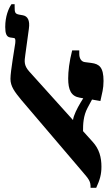

<svg xmlns="http://www.w3.org/2000/svg" viewBox="-20 -888 521 918"><path d="M413 10H440C458 -29 465 -55 465 -91C465 -135 455 -175 423 -210L377 -261C377 -294 378 -334 399 -373L420 -412L460 -405C468 -443 475 -463 475 -501C475 -566 455 -582 417 -587L386 -591C368 -593 359 -610 359 -630V-647H325C311 -593 306 -546 306 -513C306 -458 320 -428 361 -421L378 -418L365 -397C349 -370 332 -337 329 -314L120 -546C93 -576 97 -596 101 -626L118 -750C124 -791 112 -811 89 -815L72 -818C51 -822 50 -829 50 -857V-868H35C21 -848 5 -810 5 -759C5 -728 11 -712 28 -709L48 -706C52 -705 55 -700 53 -682C50 -658 30 -548 30 -511C30 -475 50 -449 82 -410L370 -72C405 -31 414 -22 413 10Z"/></svg>

Font: Noto Serif Hebrew ExtraCondensed Black
Style: Regular
Weight: 900
Width: 2
Designer: Monotype Design Team
Foundry: Monotype Imaging Inc.
Version: Version 2.004